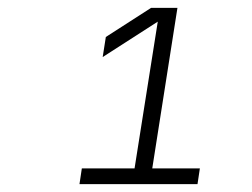

<svg xmlns="http://www.w3.org/2000/svg" viewBox="-20 -850 640 488"><path d="M182 -382 188 -422H322L381 -795L241 -705L249 -756L364 -830H431L367 -422H488L482 -382Z"/></svg>

Font: JetBrains Mono NL Thin
Style: Italic
Weight: 100
Italic angle: -9°
Monospace: yes
Designer: Philipp Nurullin, Konstantin Bulenkov
Foundry: JetBrains
Version: Version 2.305; ttfautohint (v1.8.4.7-5d5b)